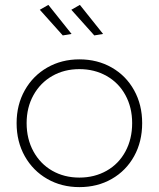

<svg xmlns="http://www.w3.org/2000/svg" viewBox="-20 -765 650 786"><path d="M562 -261Q562 -185 529 -125.5Q496 -66 437.5 -32.5Q379 1 305 1Q232 1 173.5 -32.5Q115 -66 81.5 -125.5Q48 -185 48 -261Q48 -336 81.5 -395.5Q115 -455 173.5 -488.5Q232 -522 305 -522Q379 -522 437.5 -488.5Q496 -455 529 -395.5Q562 -336 562 -261ZM89 -261Q89 -196 117 -145Q145 -94 194 -66Q243 -38 305 -38Q367 -38 416.5 -66Q466 -94 493.5 -145Q521 -196 521 -261Q521 -325 493.5 -375.5Q466 -426 416.5 -454Q367 -482 305 -482Q243 -482 194 -454Q145 -426 117 -375.5Q89 -325 89 -261ZM178 -745 273 -626 237 -620 143 -725ZM307 -745 402 -626 366 -620 272 -725Z"/></svg>

Font: Montserrat arm2 ExtraLight
Style: Regular
Weight: 275
Designer: Julieta Ulanovsky
Foundry: Julieta Ulanovsky
Version: Version 6.000